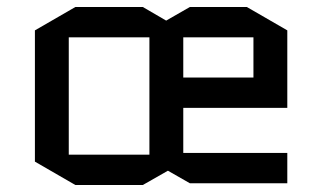

<svg xmlns="http://www.w3.org/2000/svg" viewBox="-20 -525 923 550"><path d="M803 -87V0H524L461 -36L389 5H196L80 -62V-438L196 -505H389L456 -466L524 -505H687L803 -438V-216H505V-87ZM177 -418V-82H408V-418ZM505 -418V-303H706V-418Z"/></svg>

Font: Quantico
Style: Regular
Weight: 400
Designer: Matt Desmond
Foundry: MADtype
Version: Version 2.002